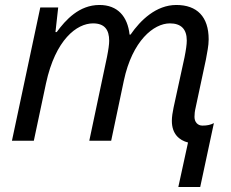

<svg xmlns="http://www.w3.org/2000/svg" viewBox="-20 -566 929 772"><path d="M116 0 165 -231C203 -407 289 -472 354 -472C401 -472 419 -446 419 -402C419 -388 416 -366 410 -336L339 0H427L478 -242C512 -402 598 -472 663 -472C708 -472 731 -449 731 -403C731 -388 728 -366 722 -336L678 -134C674 -115 671 -96 671 -80C671 -27 701 -2 736 7L697 186H785L840 -71C827 -64 813 -61 794 -61C775 -61 762 -75 762 -96C762 -107 763 -118 767 -135L808 -327C813 -356 819 -381 819 -408C819 -499 772 -546 689 -546C608 -546 545 -485 505 -427H501C493 -500 453 -546 380 -546C298 -546 244 -486 208 -437H203L214 -536H142L28 0Z"/></svg>

Font: BC Sans
Style: Italic
Weight: 400
Italic angle: -12°
Designer: Monotype Design Team
Designer: Province of B.C.
Foundry: Monotype Imaging Inc.
Version: Version 2.000;GOOG;noto-source:20170915:90ef993387c0